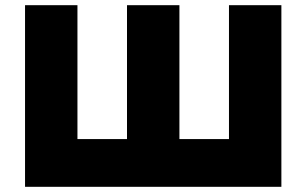

<svg xmlns="http://www.w3.org/2000/svg" viewBox="-20 -720 1181 740"><path d="M76.5 0V-700H278.5V-184H469.5V-700H671.5V-184H862.5V-700H1064.5V0Z"/></svg>

Font: Geologica Black
Style: Regular
Weight: 900
Designer: Sindre Bremnes, Frode Helland
Foundry: Monokrom Skriftforlag AS
Version: Version 1.010;gftools[0.9.28]